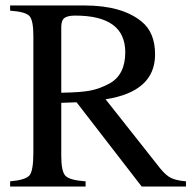

<svg xmlns="http://www.w3.org/2000/svg" viewBox="-20 -682 707 702"><path d="M660 0H498L260 -308L204 -306V-112Q204 -55 219.5 -39Q235 -23 293 -19V0H17V-19Q74 -24 88 -41Q102 -58 102 -124V-551Q102 -607 88 -623Q74 -639 17 -643V-662H289Q426 -662 498 -603Q547 -563 547 -483Q547 -347 366 -319L566 -66Q587 -40 606 -31Q625 -22 660 -19ZM204 -583V-343Q276 -344 311 -351Q346 -358 381 -377Q438 -409 438 -491Q438 -625 255 -625Q228 -625 216 -616.5Q204 -608 204 -583Z"/></svg>

Font: STIX Math
Style: Regular
Weight: 400
Designer: MicroPress Inc., with final additions and corrections provided by Coen Hoffman, Elsevier (retired)
Version: Version 1.1.1